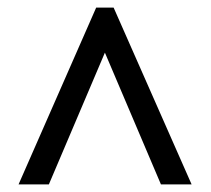

<svg xmlns="http://www.w3.org/2000/svg" viewBox="-20 -734 556 507"><path d="M29 -247H109L257 -595L405 -247H486L280 -714H234Z"/></svg>

Font: Noto Serif Ethiopic SemiCondensed Black
Style: Regular
Weight: 900
Width: 4
Designer: Monotype Design Team
Foundry: Monotype Imaging Inc.
Version: Version 2.102